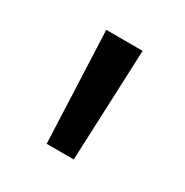

<svg xmlns="http://www.w3.org/2000/svg" viewBox="-78 -777 378 393"><g transform="rotate(30 111.0 -580.5)"><path d="M79 -449 68 -712H154L143 -449Z"/></g></svg>

Font: CST
Style: Regular
Weight: 400
Version: Version 1.00